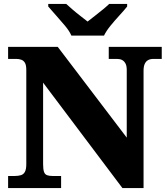

<svg xmlns="http://www.w3.org/2000/svg" viewBox="-20 -951 846 971"><path d="M21 0V-61H54Q72 -61 85.5 -65Q99 -69 106 -82Q113 -95 113 -121V-597Q113 -622 106 -633.5Q99 -645 87.5 -649Q76 -653 63 -653H21V-714H272L621 -255V-597Q621 -618 614.5 -630Q608 -642 597.5 -647.5Q587 -653 573 -653H530V-714H798V-653H755Q740 -653 729 -647Q718 -641 712 -628Q706 -615 706 -593V0H599L198 -533V-121Q198 -95 202.5 -82Q207 -69 218 -65Q229 -61 246 -61H289V0ZM341 -771Q331 -794 309 -820.5Q287 -847 263.5 -873Q240 -899 224 -918V-931H315Q326 -921 345.5 -904Q365 -887 386.5 -870.5Q408 -854 423 -842Q438 -854 459.5 -870.5Q481 -887 501.5 -904Q522 -921 532 -931H623V-918Q608 -899 584 -873Q560 -847 538.5 -820.5Q517 -794 506 -771Z"/></svg>

Font: Noto Serif Kannada Black
Style: Regular
Weight: 900
Version: Version 2.003